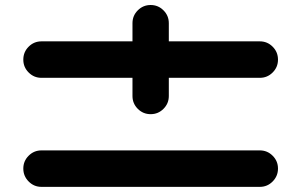

<svg xmlns="http://www.w3.org/2000/svg" viewBox="-20 -728 1174 748"><path d="M992.2 -566.9Q1021.5 -566.9 1042.2 -546.1Q1063 -525.4 1063 -495.6Q1063 -466.3 1042.2 -445.6Q1021.5 -424.8 992.2 -424.8H637.7V-354Q637.7 -324.7 616.9 -304Q596.2 -283.2 566.9 -283.2Q537.6 -283.2 516.8 -304Q496.1 -324.7 496.1 -354V-424.8H141.6Q112.3 -424.8 91.6 -445.6Q70.8 -466.3 70.8 -495.6Q70.8 -525.4 91.6 -546.1Q112.3 -566.9 141.6 -566.9H496.1V-637.7Q496.1 -667 516.8 -687.7Q537.6 -708.5 566.9 -708.5Q596.2 -708.5 616.9 -687.7Q637.7 -667 637.7 -637.7V-566.9ZM992.2 -142.1Q1021.5 -142.1 1042.2 -121.3Q1063 -100.6 1063 -71.3Q1063 -42 1042.2 -21Q1021.5 0 992.2 0H141.6Q112.3 0 91.6 -21Q70.8 -42 70.8 -71.3Q70.8 -100.6 91.6 -121.3Q112.3 -142.1 141.6 -142.1Z"/></svg>

Font: Robtronika
Style: Regular
Weight: 400
Designer: GGBot
Version: 1.00